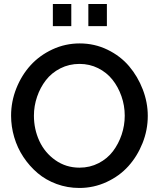

<svg xmlns="http://www.w3.org/2000/svg" viewBox="-20 -931 792 956"><path d="M243.2 -800.8V-911.1H335V-800.8ZM419.9 -800.8V-911.1H512.2V-800.8ZM35.2 -355Q35.2 -425.3 61.3 -491Q87.4 -556.6 132.3 -606Q177.2 -655.3 241.2 -685.1Q305.2 -714.8 377 -714.8Q450.7 -714.8 515.1 -683.6Q579.6 -652.3 622.8 -601.3Q666 -550.3 690.9 -485.6Q715.8 -420.9 715.8 -354Q715.8 -283.7 689.7 -218.3Q663.6 -152.8 619.1 -103.5Q574.7 -54.2 510.7 -24.7Q446.8 4.9 375 4.9Q315.4 4.9 261.7 -14.9Q208 -34.7 167.2 -69.3Q126.5 -104 96.4 -149.4Q66.4 -194.8 50.8 -247.8Q35.2 -300.8 35.2 -355ZM376 -96.2Q427.7 -96.2 471.2 -118.7Q514.6 -141.1 542.5 -178Q570.3 -214.8 585.7 -260.7Q601.1 -306.6 601.1 -355Q601.1 -405.3 584.7 -451.9Q568.4 -498.5 539.8 -534.4Q511.2 -570.3 468.5 -591.6Q425.8 -612.8 376 -612.8Q324.2 -612.8 280.5 -590.6Q236.8 -568.4 208.5 -531.7Q180.2 -495.1 164.6 -449.2Q148.9 -403.3 148.9 -355Q148.9 -287.6 176 -229Q203.1 -170.4 255.9 -133.3Q308.6 -96.2 376 -96.2Z"/></svg>

Font: Rawline SemiBold
Style: Regular
Weight: 600
Designer: Matt McInerney, Pablo Impallari, Rodrigo Fuenzalida
Foundry: Matt McInerney, Pablo Impallari, Rodrigo Fuenzalida
Version: Version 4.020;PS 004.020;hotconv 1.0.88;makeotf.lib2.5.64775